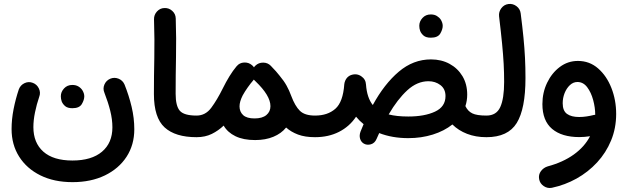

<svg xmlns="http://www.w3.org/2000/svg" viewBox="-20 -667 3207 980"><path d="M350.1 262.7Q255.9 262.7 186 228Q116.2 193.4 77.6 132.3Q39.1 71.3 39.1 -8.3Q39.1 -57.6 49.3 -109.9Q59.6 -162.1 76.2 -211.4Q84.5 -232.9 105.5 -242.7Q126.5 -252.4 147.5 -244.1Q168.5 -236.3 178.5 -215.3Q188.5 -194.3 180.2 -172.9Q167 -134.3 158.7 -93.8Q150.4 -53.2 150.4 -18.1Q150.4 62 201.4 107.2Q252.4 152.3 349.6 152.3Q447.3 152.3 500.5 107.4Q553.7 62.5 553.7 -17.1Q553.7 -57.6 542.7 -101.6Q531.7 -145.5 513.2 -192.9Q503.9 -214.4 512.9 -235.4Q522 -256.3 542.5 -265.1Q563.5 -273.9 585 -265.4Q606.4 -256.8 615.7 -235.4Q638.2 -179.2 651.9 -121.6Q665.5 -64 665.5 -7.3Q665.5 72.3 626 133.1Q586.4 193.8 515.4 228.3Q444.3 262.7 350.1 262.7ZM290.5 -175.8Q290.5 -197.8 306.9 -215.6Q323.2 -233.4 349.1 -233.4Q367.7 -233.4 380.4 -225.6Q393.1 -217.8 400.4 -206.5Q410.2 -190.4 410.2 -175.3Q410.2 -157.2 397.7 -136Q385.3 -114.7 349.6 -114.7Q325.2 -114.7 312.7 -125.2Q300.3 -135.7 294.9 -149.4Q290.5 -162.1 290.5 -175.8Z M765.6 -187Q765.6 -280.8 767.6 -371.6Q769.5 -462.4 766.1 -568.4Q765.6 -591.3 781.2 -608.4Q796.9 -625.5 819.3 -626Q842.3 -627 859.4 -611.3Q876.5 -595.7 877 -572.8Q880.4 -468.3 878.4 -376.2Q876.5 -284.2 876.5 -188.5Q876.5 -126 897.9 -101.6Q919.4 -77.1 982.9 -77.1H983.4Q1006.3 -77.1 1022.5 -61Q1038.6 -44.9 1038.6 -22Q1038.6 0.5 1022.5 16.8Q1006.3 33.2 983.4 33.2H982.9Q875 33.2 820.3 -16.6Q765.6 -66.4 765.6 -187Z M928.2 -22Q928.2 -44.9 944.6 -61Q960.9 -77.1 983.4 -77.1Q1028.8 -77.1 1058.3 -116.9Q1087.9 -156.7 1117.7 -216.8Q1133.3 -248.5 1151.1 -277.6Q1168.9 -306.6 1187 -328.1L1188.5 -329.6Q1202.6 -346.7 1225.8 -347.9Q1249 -349.1 1266.1 -334.5Q1272 -329.6 1276.4 -323.2Q1279.3 -328.1 1283.7 -332Q1300.3 -347.7 1323.5 -347.4Q1346.7 -347.2 1362.3 -331.1Q1365.2 -327.6 1368.2 -324.7Q1389.6 -303.2 1406.7 -281.2Q1429.2 -254.4 1442.6 -230.2Q1456.1 -206.1 1466.8 -176.8Q1485.8 -126 1510.5 -101.6Q1535.2 -77.1 1587.9 -77.1H1588.4Q1611.3 -77.1 1627.4 -61Q1643.6 -44.9 1643.6 -22Q1643.6 0.5 1627.4 16.8Q1611.3 33.2 1588.4 33.2H1587.9Q1537.1 33.2 1501.2 19.8Q1465.3 6.3 1440.4 -16.1Q1416 14.2 1375.7 31Q1335.4 47.9 1282.2 47.9Q1222.2 47.9 1181.9 28.3Q1141.6 8.8 1121.6 -25.9Q1095.2 -0.5 1061.3 16.4Q1027.3 33.2 983.4 33.2Q960.9 33.2 944.6 16.8Q928.2 0.5 928.2 -22ZM1202.6 -124Q1202.6 -96.7 1220.9 -79.6Q1239.3 -62.5 1279.3 -62.5Q1318.8 -62.5 1339.6 -79.8Q1360.4 -97.2 1360.4 -125Q1360.4 -179.2 1284.2 -252L1282.7 -253.4Q1278.8 -256.8 1275.4 -260.7Q1273.9 -258.8 1272.5 -256.8Q1259.3 -241.7 1244.4 -220.7Q1229.5 -199.7 1218.8 -180.2Q1202.6 -148.4 1202.6 -124Z M1533.2 -22Q1533.2 -44.9 1549.6 -61Q1565.9 -77.1 1588.4 -77.1Q1652.3 -77.1 1691.7 -111.8Q1731 -146.5 1737.3 -237.3Q1738.3 -246.6 1742.2 -255.4Q1754.4 -282.7 1784.7 -287.1Q1791 -288.1 1797.4 -287.6Q1811.5 -286.1 1823.2 -278.3Q1846.7 -262.7 1848.1 -235.4Q1853 -168 1882.8 -130.9Q1941.4 -238.3 2015.4 -301Q2089.4 -363.8 2179.7 -363.8Q2232.9 -363.8 2274.7 -341.1Q2316.4 -318.4 2340.6 -278.1Q2364.7 -237.8 2364.7 -184.1Q2364.7 -153.3 2355.5 -125.5Q2367.7 -99.6 2390.6 -88.4Q2413.6 -77.1 2462.4 -77.1H2462.9Q2485.8 -77.1 2502 -61Q2518.1 -44.9 2518.1 -22Q2518.1 0.5 2502 16.8Q2485.8 33.2 2462.9 33.2H2462.4Q2408.2 33.2 2364 16.1Q2319.8 -1 2289.1 -31.7Q2247.6 1.5 2189.2 19.8Q2130.9 38.1 2064 38.1Q1981.9 38.1 1915.5 12.2Q1908.7 26.9 1901.9 42.5Q1892.6 64 1872.8 69.6Q1853 75.2 1836.9 65.9Q1822.8 57.6 1817.9 40.8Q1813 23.9 1820.3 4.4Q1828.1 -15.1 1835.9 -33.2Q1814.5 -50.3 1797.4 -71.3Q1763.7 -21 1710.2 6.1Q1656.7 33.2 1588.4 33.2Q1565.9 33.2 1549.6 16.8Q1533.2 0.5 1533.2 -22ZM2167 -252.4Q2109.4 -252.4 2059.1 -206.3Q2008.8 -160.2 1963.9 -83Q2004.4 -72.3 2064 -72.3Q2147 -72.3 2200.4 -97.2Q2253.9 -122.1 2253.9 -176.8Q2253.9 -212.9 2228 -232.7Q2202.1 -252.4 2167 -252.4ZM2120.1 -535.6Q2120.1 -557.6 2136.5 -575.4Q2152.8 -593.3 2178.7 -593.3Q2197.3 -593.3 2210 -585.4Q2222.7 -577.6 2230 -566.4Q2239.7 -550.3 2239.7 -535.2Q2239.7 -517.1 2227.3 -495.8Q2214.8 -474.6 2179.2 -474.6Q2154.8 -474.6 2142.3 -485.1Q2129.9 -495.6 2124.5 -509.3Q2120.1 -522 2120.1 -535.6Z M2407.7 -22Q2407.7 -44.9 2424.1 -61Q2440.4 -77.1 2462.9 -77.1Q2513.7 -77.1 2533.4 -120.4Q2553.2 -163.6 2553.2 -249Q2553.2 -294.9 2550.8 -340.8Q2548.3 -386.7 2542.7 -444.6Q2537.1 -502.4 2527.3 -584Q2524.9 -606.4 2538.8 -625Q2552.7 -643.6 2575.2 -646.5Q2597.7 -649.4 2616.2 -635.5Q2634.8 -621.6 2637.7 -598.6Q2646.5 -529.8 2651.9 -475.1Q2657.2 -420.4 2659.7 -371.1Q2662.1 -321.8 2662.1 -268.6Q2662.1 -111.3 2617.4 -39.1Q2572.8 33.2 2462.9 33.2Q2440.4 33.2 2424.1 16.8Q2407.7 0.5 2407.7 -22Z M2929.7 -356Q2989.3 -356 3033 -317.6Q3076.7 -279.3 3100.8 -217.8Q3125 -156.2 3125 -85.4Q3125 -12.7 3099.1 50Q3073.2 112.8 3027.6 162.1Q2981.9 211.4 2922.9 244.4Q2863.8 277.3 2796.9 291.5Q2774.4 295.9 2755.1 282.7Q2735.8 269.5 2731.9 247.6Q2727.5 224.6 2741 206.5Q2754.4 188.5 2775.9 182.1Q2854 161.1 2908.9 121.6Q2963.9 82 2991.7 28.3Q2962.9 32.7 2937 32.7Q2847.7 32.7 2798.1 -9Q2748.5 -50.8 2748.5 -135.7Q2748.5 -194.3 2772.5 -244.4Q2796.4 -294.4 2837.4 -325.2Q2878.4 -356 2929.7 -356ZM2852.1 -140.1Q2852.1 -101.6 2874 -85.7Q2896 -69.8 2936 -69.8Q2955.6 -69.8 2974.6 -72.8Q2993.7 -75.7 3010.7 -80.1Q3014.6 -81.1 3018.1 -81.1V-81.5Q3018.1 -117.7 3007.6 -156.5Q2997.1 -195.3 2977.1 -221.9Q2957 -248.5 2927.2 -248.5Q2905.8 -248.5 2888.7 -232.4Q2871.6 -216.3 2861.8 -191.7Q2852.1 -167 2852.1 -140.1Z"/></svg>

Font: Mikhak-FD SemiBold
Style: Regular
Weight: 600
Designer: Amin Abedi
Version: Version 3.2